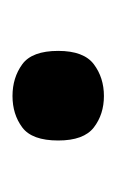

<svg xmlns="http://www.w3.org/2000/svg" viewBox="42 -224 190 315"><g transform="rotate(-90 137.5 -67.0)"><path d="M137 8Q107 8 85.5 -8.5Q64 -25 64 -67Q64 -110 85.5 -126Q107 -142 137 -142Q167 -142 189 -126Q211 -110 211 -67Q211 -25 189 -8.5Q167 8 137 8Z"/></g></svg>

Font: Noto Serif Hentaigana SemiBold
Style: Regular
Weight: 600
Designer: Kazuhiro Yamada
Foundry: nipponia
Version: Version 1.000; ttfautohint (v1.8.4.7-5d5b)